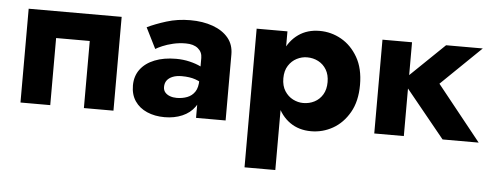

<svg xmlns="http://www.w3.org/2000/svg" viewBox="-48 -597 2408 938"><g transform="rotate(5 1156.5 -128.0)"><path d="M515 -460H59V0H205V-329H370V0H515Z M751 -137Q751 -156 760.5 -169Q770 -182 788.5 -189.5Q807 -197 833 -197Q872 -197 899.5 -187.5Q927 -178 953 -159V-230Q943 -241 919.5 -252.5Q896 -264 864.5 -271.5Q833 -279 798 -279Q738 -279 693 -261Q648 -243 623.5 -210Q599 -177 599 -131Q599 -86 620.5 -54.5Q642 -23 680 -6.5Q718 10 766 10Q814 10 852.5 -6.5Q891 -23 913.5 -54.5Q936 -86 936 -130L920 -186Q920 -149 906 -128Q892 -107 868.5 -98Q845 -89 817 -89Q799 -89 784 -94.5Q769 -100 760 -110.5Q751 -121 751 -137ZM692 -318Q703 -325 725 -334.5Q747 -344 776.5 -351Q806 -358 839 -358Q877 -358 898.5 -340.5Q920 -323 920 -294V0H1065V-324Q1065 -372 1037.5 -405Q1010 -438 961.5 -455.5Q913 -473 851 -473Q789 -473 734.5 -456Q680 -439 641 -420Z M1328 220V-460H1177V220ZM1704 -230Q1704 -311 1672.5 -365.5Q1641 -420 1591.5 -448Q1542 -476 1485 -476Q1425 -476 1381.5 -445.5Q1338 -415 1315 -360Q1292 -305 1292 -230Q1292 -156 1315 -100.5Q1338 -45 1381.5 -14.5Q1425 16 1485 16Q1542 16 1591.5 -12Q1641 -40 1672.5 -95Q1704 -150 1704 -230ZM1545 -230Q1545 -194 1530 -169Q1515 -144 1490 -131Q1465 -118 1435 -118Q1409 -118 1384.5 -130.5Q1360 -143 1344 -168Q1328 -193 1328 -230Q1328 -267 1344 -292Q1360 -317 1384.5 -329.5Q1409 -342 1435 -342Q1465 -342 1490 -329Q1515 -316 1530 -291Q1545 -266 1545 -230Z M1794 -460V0H1939V-460ZM2106 -460 1909 -270 2129 0H2306L2090 -270L2286 -460Z"/></g></svg>

Font: Jost
Style: Bold
Weight: 700
Version: Version 3.710